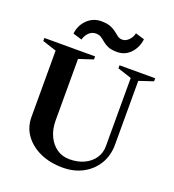

<svg xmlns="http://www.w3.org/2000/svg" viewBox="-163 -1047 1078 1189"><g transform="rotate(20 376.0 -452.5)"><path d="M385 16Q301 16 236 -13.5Q171 -43 134 -94.5Q97 -146 97 -213V-650L5 -680V-700H339V-680L245 -649V-244Q245 -186 266 -141.5Q287 -97 323 -72Q359 -47 407 -47Q461 -47 502.5 -66.5Q544 -86 568 -120.5Q592 -155 592 -200V-650L500 -680V-700H735V-680L642 -649V-229Q642 -157 609 -102Q576 -47 518 -15.5Q460 16 385 16ZM165 -787Q171 -843 209.5 -880.5Q248 -918 301 -918Q340 -918 363.5 -908.5Q387 -899 402 -886.5Q417 -874 430 -864.5Q443 -855 461 -855Q483 -855 502.5 -874Q522 -893 528 -921L587 -903Q580 -847 544.5 -809.5Q509 -772 456 -772Q419 -772 397 -781.5Q375 -791 360.5 -803.5Q346 -816 332 -825.5Q318 -835 296 -835Q270 -835 250.5 -816Q231 -797 224 -769Z"/></g></svg>

Font: Wittgenstein
Style: Bold
Weight: 700
Designer: Jörg Drees
Foundry: Jörg Drees
Version: Version 1.303; ttfautohint (v1.8.4.7-5d5b)